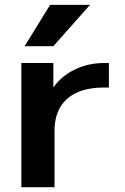

<svg xmlns="http://www.w3.org/2000/svg" viewBox="-20 -783 524 803"><path d="M69.3 -519.5H203.1V-419.9H205.1Q238.3 -465.8 293.9 -492.7Q349.6 -519.5 416 -519.5H435.5V-417H416Q314.5 -417 261.2 -370.1Q208 -323.2 208 -235.4V0H69.3ZM189.5 -762.7H356.4L203.1 -589.8H83Z"/></svg>

Font: Mgen+ 1c bold
Style: Bold
Weight: 700
Designer: [Source Han Sans]
Ryoko NISHIZUKA  (kana & ideographs); Paul D. Hunt (Latin, Greek & Cyrillic); Wenlong ZHANG  (bopomofo
Version: Version 1.059.20150602